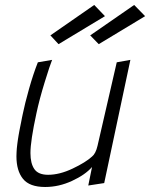

<svg xmlns="http://www.w3.org/2000/svg" viewBox="-20 -744 602 770"><path d="M182.1 -602.1 214.8 -566.9 400.9 -679.2 357.9 -724.1ZM341.8 -602.1 376 -566.9 562 -679.2 518.1 -724.1ZM126 -289.1Q137.7 -344.7 159.4 -415Q181.2 -485.4 189 -503.9L131.8 -494.1Q113.3 -447.3 96.4 -387.5Q79.6 -327.6 71.8 -289.1Q71.3 -287.6 68.1 -271.7Q64.9 -255.9 64.5 -252.9Q64 -250 61 -235.8Q58.1 -221.7 57.4 -217.3Q56.6 -212.9 54.4 -200.4Q52.2 -188 51.5 -182.1Q50.8 -176.3 49.3 -165.8Q47.9 -155.3 47.4 -148.4Q46.9 -141.6 46.4 -133.1Q45.9 -124.5 45.9 -117.2Q45.9 -59.1 72.3 -26.6Q98.6 5.9 161.1 5.9Q216.3 5.9 269 -18.6Q321.8 -43 349.1 -74.2L334 0L397.9 -9.8L502.9 -503.9L448.2 -494.1L371.1 -159.2Q363.8 -127.9 349.1 -116.2Q323.7 -92.8 271.2 -67.9Q218.8 -43 172.9 -43Q133.8 -43 117.9 -65.7Q102.1 -88.4 102.1 -129.9Q102.1 -179.2 126 -289.1Z"/></svg>

Font: Comic Neue Angular
Style: Italic
Weight: 400
Italic angle: -12°
Designer: Craig Rozynski
Foundry: Craig Rozynski
Version: Version 2.003